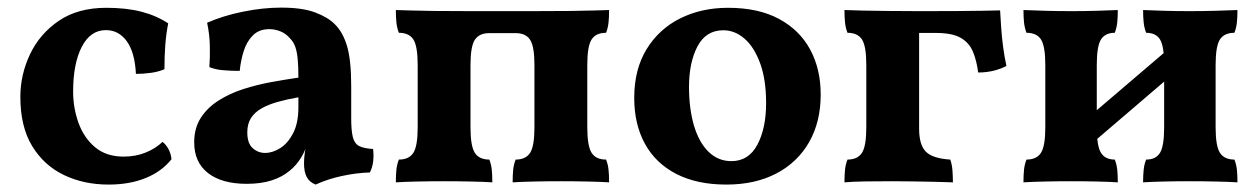

<svg xmlns="http://www.w3.org/2000/svg" viewBox="-20 -488 3385 517"><path d="M441.8 -59.2Q415.3 -26.1 372.2 -8.6Q329 9 272.5 9Q205.4 9 151.6 -17Q97.8 -43 66.3 -95.2Q34.8 -147.4 34.8 -227Q34.8 -287 60.9 -342Q87 -397 138.4 -432Q189.9 -467 266.3 -467Q320.1 -467 360.7 -456.5Q401.3 -446 432.9 -425.1Q427.4 -396.7 425.1 -367.4Q422.8 -338 422.8 -301.7Q407 -294.6 385.9 -291.8Q364.8 -289 346 -289Q343.1 -347 321.4 -377Q299.7 -406.9 265.1 -406.9Q223.4 -406.9 200.1 -361.7Q176.9 -316.5 176.9 -241.5Q176.9 -197.7 191.3 -157.4Q205.7 -117.1 235.9 -91.7Q266 -66.3 312.6 -66.3Q344.6 -66.3 371.2 -76.8Q397.9 -87.4 417.8 -106Q427.4 -98.3 433.9 -86.1Q440.3 -73.9 441.8 -59.2Z M829.9 9Q813.1 2.4 805.9 -11.4Q798.6 -25.1 798.6 -49Q798.6 -61.1 800.9 -77.8Q803.2 -94.4 808.3 -109.1L811.3 -112.3Q804.1 -85.8 791.3 -64.5Q778.4 -43.1 760.4 -28.6Q740.3 -11.5 711.4 -2.2Q682.5 7 644.5 7Q577.3 7 540.1 -22Q502.9 -51 502.9 -104.7Q502.9 -143.2 520.7 -170.7Q538.4 -198.2 568.4 -217.2Q598.4 -236.3 635 -248.1Q671.6 -259.8 710.1 -266.9Q748.6 -273.9 783.5 -279Q783.5 -308.5 781.7 -327.8Q780 -347.2 775.5 -360.7Q771 -374.2 761.4 -384.2Q750 -397.6 735.3 -403.5Q720.5 -409.5 705.2 -409.5Q677.4 -409.5 660.8 -392.6Q644.1 -375.8 636.1 -350.1Q628.1 -324.4 625.5 -297.1Q602 -297.1 581.1 -298.9Q560.1 -300.6 543.8 -307.3Q545.8 -334.3 545 -365.3Q544.3 -396.3 537.7 -426.7Q580.3 -445.6 634.4 -456.6Q688.5 -467.5 737 -467.5Q794.3 -467.5 828.9 -454.4Q863.5 -441.3 881.6 -422.7Q903.4 -401.4 914.6 -363.5Q925.7 -325.6 925.7 -256V-169Q925.7 -136.8 930 -119.3Q934.2 -101.7 946.7 -95Q959.1 -88.3 984.6 -86.8Q986.7 -70.5 984.9 -54.1Q983.1 -37.7 976 -23.6Q940 -22.6 901.4 -14.3Q862.8 -6.1 829.9 9ZM693.9 -76.2Q714.3 -76.2 735 -89.4Q755.6 -102.6 769.6 -129.9Q783.5 -157.3 783.5 -198.9V-226Q753.8 -220.9 728.4 -213.8Q703 -206.7 684.5 -196.3Q666 -185.8 655.9 -170.2Q645.9 -154.6 645.9 -131.5Q645.9 -102.4 660.2 -89.3Q674.6 -76.2 693.9 -76.2Z M1045.9 3Q1045.9 -16.7 1047.4 -31.2Q1049 -45.6 1054 -58.3Q1081.4 -58.3 1093.1 -76.6Q1104.7 -94.8 1104.7 -145.3V-312.7Q1104.7 -363.7 1093.1 -381.7Q1081.4 -399.7 1054 -399.7Q1049 -412.9 1047.4 -427.3Q1045.9 -441.7 1045.9 -461Q1060.9 -460.5 1084.8 -459.8Q1108.6 -459 1148.6 -458.5Q1188.6 -458 1249.7 -458H1411.1Q1475.9 -458 1516.4 -458.5Q1556.9 -459 1581.3 -459.8Q1605.6 -460.5 1620.1 -461Q1620.1 -441.7 1618.6 -427.3Q1617.1 -412.9 1612 -399.7Q1584.6 -399.7 1573 -381.7Q1561.4 -363.7 1561.4 -312.7V-145.3Q1561.4 -94.8 1573 -76.6Q1584.6 -58.3 1612 -58.3Q1617.1 -45.6 1618.6 -31.2Q1620.1 -16.7 1620.1 3Q1598.1 1.5 1562.8 0.8Q1527.5 0 1490.3 0Q1453 0 1417.9 0.8Q1382.9 1.5 1360.4 3Q1360.4 -16.7 1361.9 -31.2Q1363.4 -45.6 1368.5 -58.3Q1395.9 -58.3 1407.5 -76.6Q1419.1 -94.8 1419.1 -145.3V-312.7Q1419.1 -362.7 1407.5 -380.7Q1395.9 -398.8 1368.5 -398.8H1297.6Q1270.2 -398.8 1258.5 -380.7Q1246.9 -362.7 1246.9 -312.7V-145.3Q1246.9 -94.8 1258.5 -76.6Q1270.2 -58.3 1297.6 -58.3Q1302.6 -45.6 1304.2 -31.2Q1305.7 -16.7 1305.7 3Q1283.7 1.5 1248.4 0.8Q1213.1 0 1175.8 0Q1138.5 0 1103.5 0.8Q1068.4 1.5 1045.9 3Z M1935.7 9Q1856.7 9 1801 -19.7Q1745.3 -48.4 1716.6 -100.9Q1687.8 -153.3 1687.8 -224.3Q1687.8 -301.2 1721 -355.4Q1754.1 -409.7 1811.4 -438.4Q1868.7 -467 1940.4 -467Q2022.4 -467 2077.8 -437Q2133.3 -407 2161.6 -354.5Q2189.9 -302.1 2189.9 -233.2Q2189.9 -160 2158.8 -105.4Q2127.7 -50.9 2070.7 -21Q2013.6 9 1935.7 9ZM1949.5 -54.1Q1995.9 -54.1 2019.4 -98.4Q2042.9 -142.7 2042.9 -210.2Q2042.9 -273.8 2026.8 -317.7Q2010.6 -361.6 1984.6 -384.1Q1958.5 -406.5 1927.8 -406.5Q1880.8 -406.5 1858 -362.9Q1835.3 -319.3 1835.3 -254.2Q1835.3 -195.5 1848.6 -150.1Q1862 -104.7 1887.8 -79.4Q1913.6 -54.1 1949.5 -54.1Z M2253.9 3Q2253.9 -16.7 2255.4 -31.2Q2257 -45.6 2262 -58.3Q2289.4 -58.3 2301.1 -76.6Q2312.7 -94.8 2312.7 -145.3V-312.7Q2312.7 -363.7 2301.1 -381.7Q2289.4 -399.7 2262 -399.7Q2257 -412.9 2255.4 -427.3Q2253.9 -441.7 2253.9 -461Q2274.9 -460 2303.9 -459.5Q2333 -459 2370.6 -458.5Q2408.3 -458 2454.9 -458V-141.6Q2454.9 -98.1 2473 -79.7Q2491 -61.3 2538.8 -58.3Q2543.4 -45.6 2544.7 -28.8Q2545.9 -12.1 2545.9 3Q2523.8 2 2495.2 1.5Q2466.6 1 2437.8 0.5Q2409 0 2383.8 0Q2346.5 0 2311.5 0.5Q2276.4 1 2253.9 3ZM2613.9 -292.8Q2609.9 -324.2 2600.1 -348.2Q2590.4 -372.2 2567.5 -385.8Q2544.5 -399.3 2499.8 -399.3H2423.5L2448.3 -458Q2510.3 -458 2552.6 -458.2Q2594.8 -458.5 2623.5 -459Q2652.3 -459.5 2673 -460Q2674 -443 2675.7 -416Q2677.5 -389 2681.2 -360.9Q2685 -332.8 2690 -310.5Q2676.3 -302.9 2656.5 -297.8Q2636.7 -292.8 2613.9 -292.8Z M3058 3Q3058 -16.7 3059.6 -31.2Q3061.1 -45.6 3066.2 -58.3Q3092.5 -58.3 3103.6 -76.6Q3114.7 -94.8 3114.7 -145.3V-312.7Q3114.7 -363.7 3103.6 -381.7Q3092.5 -399.7 3066.2 -399.7Q3061.1 -412.9 3059.6 -427.3Q3058 -441.7 3058 -461Q3079.5 -460 3113 -459Q3146.5 -458 3182.2 -458Q3219.5 -458 3254.8 -459Q3290.1 -460 3312.1 -461Q3312.1 -441.7 3310.6 -427.3Q3309 -412.9 3303.9 -399.7Q3276.6 -399.7 3264.9 -381.7Q3253.3 -363.7 3253.3 -312.7V-145.3Q3253.3 -94.8 3264.9 -76.6Q3276.6 -58.3 3303.9 -58.3Q3309 -45.6 3310.6 -31.2Q3312.1 -16.7 3312.1 3Q3290.1 1.5 3254.8 0.8Q3219.5 0 3182.2 0Q3146.5 0 3113 0.8Q3079.5 1.5 3058 3ZM2735.9 3Q2735.9 -16.7 2737.4 -31.2Q2739 -45.6 2744 -58.3Q2771.4 -58.3 2783.1 -76.6Q2794.7 -94.8 2794.7 -145.3V-312.7Q2794.7 -363.7 2783.1 -381.7Q2771.4 -399.7 2744 -399.7Q2739 -412.9 2737.4 -427.3Q2735.9 -441.7 2735.9 -461Q2758.4 -460 2793.5 -459Q2828.5 -458 2865.8 -458Q2901.5 -458 2935 -459Q2968.5 -460 2989.9 -461Q2989.9 -441.7 2988.4 -427.3Q2986.9 -412.9 2981.8 -399.7Q2956 -399.7 2944.6 -381.7Q2933.3 -363.7 2933.3 -312.7V-145.3Q2933.3 -94.8 2944.6 -76.6Q2956 -58.3 2981.8 -58.3Q2986.9 -45.6 2988.4 -31.2Q2989.9 -16.7 2989.9 3Q2968.5 1.5 2935 0.8Q2901.5 0 2865.8 0Q2828.5 0 2793.5 0.8Q2758.4 1.5 2735.9 3ZM2905.3 -89V-167.3L3142 -369.4V-291.6Z"/></svg>

Font: Vollkorn
Style: Regular
Weight: 400
Designer: Friedrich Althausen
Foundry: Friedrich Althausen
Version: Version 5.001